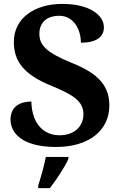

<svg xmlns="http://www.w3.org/2000/svg" viewBox="-20 -744 619 985"><path d="M268 10C435 10 541 -74 541 -203C541 -302 487 -366 349 -421C214 -476 182 -514 182 -571C182 -631 223 -663 284 -663C360 -663 395 -590 395 -525C478 -525 513 -557 513 -604C513 -664 443 -724 299 -724C158 -724 51 -651 51 -529C51 -431 101 -362 241 -305C353 -259 408 -226 408 -158C408 -97 363 -50 285 -50C205 -50 143 -109 141 -223C83 -223 34 -198 34 -130C34 -65 89 10 268 10ZM176 208V221H236C269 178 313 113 331 71V61H215C207 105 189 168 176 208Z"/></svg>

Font: Noto Serif Malayalam
Style: Bold
Weight: 700
Designer: Indian type Foundry, Jelle Bosma, Monotype Design Team
Foundry: Monotype Imaging Inc.
Version: Version 2.104